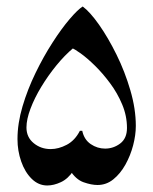

<svg xmlns="http://www.w3.org/2000/svg" viewBox="-20 -566 475 595"><path d="M126.5 8.8Q99.1 8.8 78.1 -12Q57.1 -32.7 45.7 -65.7Q34.2 -98.6 34.2 -134.8Q34.2 -183.6 49.8 -236.3Q65.4 -289.1 90.1 -339.8Q114.7 -390.6 142.6 -433.8Q170.4 -477.1 195.6 -506.6Q220.7 -536.1 236.3 -545.9Q258.8 -529.3 286.9 -489.5Q314.9 -449.7 341.1 -396.7Q367.2 -343.8 384 -286.1Q400.9 -228.5 400.9 -175.8Q400.9 -147.5 392.6 -115.7Q384.3 -84 368.7 -55.9Q353 -27.8 331.3 -10.3Q309.6 7.3 282.2 7.3Q263.2 7.3 239 -1.2Q214.8 -9.8 196.8 -38.6L208 -37.6Q190.9 -11.7 168.7 -1.5Q146.5 8.8 126.5 8.8ZM137.2 -104Q161.6 -104 187 -117.4Q212.4 -130.9 227.5 -160.6H234.9Q240.7 -133.3 261.2 -119.4Q281.7 -105.5 305.7 -105.5Q331.5 -105.5 352.5 -121.3Q373.5 -137.2 373.5 -169.4Q373.5 -207 358.6 -242.4Q343.8 -277.8 321 -308.3Q298.3 -338.9 274.2 -362.5Q250 -386.2 230.2 -400.4Q210.4 -414.6 202.6 -417H207Q180.2 -394.5 154.5 -363Q128.9 -331.5 107.9 -296.9Q86.9 -262.2 74.5 -229.2Q62 -196.3 62 -170.9Q62 -140.6 84.5 -122.3Q106.9 -104 137.2 -104Z"/></svg>

Font: Lateef SemiBold
Style: Regular
Weight: 600
Designer: SIL International
Foundry: SIL International
Version: Version 4.200